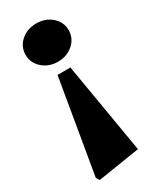

<svg xmlns="http://www.w3.org/2000/svg" viewBox="-188 -564 671 827"><g transform="rotate(-30 147.5 -150.5)"><path d="M181 -273 257 177 48 210 38 193 117 -273ZM148 -511Q193 -511 224 -484Q255 -457 255 -416Q255 -376 224 -348.5Q193 -321 148 -321Q103 -321 72 -348.5Q41 -376 41 -416Q41 -457 72 -484Q103 -511 148 -511Z"/></g></svg>

Font: Platypi
Style: Bold
Weight: 700
Designer: David Sargent
Foundry: Bolt Cutter Type
Version: Version 1.200; ttfautohint (v1.8.4.7-5d5b)